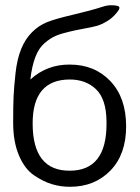

<svg xmlns="http://www.w3.org/2000/svg" viewBox="-20 -715 540 741"><path d="M30.8 -241.2V-246.1Q30.8 -309.1 32.5 -344.5Q34.2 -379.9 40 -433.3Q45.9 -486.8 61.5 -525.4Q77.1 -564 103 -590.1Q128.9 -616.2 160.9 -629.2Q192.9 -642.1 261 -658Q329.1 -673.8 376 -689Q394 -694.8 408.2 -694.8Q441.4 -694.8 440.9 -685.1Q440.9 -678.2 431.2 -667Q415 -646 393.1 -633.1Q371.1 -620.1 355 -615.5Q338.9 -610.8 301.5 -604Q264.2 -597.2 244.1 -591.8Q214.4 -585 194.6 -576.4Q174.8 -567.9 152.3 -548.8Q129.9 -529.8 116.5 -494.9Q103 -460 97.2 -408.2Q161.1 -466.3 249 -465.8Q345.2 -465.8 406 -401.9Q466.8 -337.9 466.8 -227.1Q466.8 -119.1 406 -56.6Q345.2 5.9 250 5.9Q213.9 5.9 180.4 -4.2Q147 -14.2 111.1 -38.6Q75.2 -63 53 -115.5Q30.8 -168 30.8 -241.2ZM106 -238.8Q106 -55.7 249 -56.2Q391.1 -56.2 391.1 -236.8V-246.1Q390.1 -333 350.6 -370.6Q311 -408.2 249 -408.2Q106 -407.7 106 -238.8Z"/></svg>

Font: CMU Concrete
Style: Roman
Weight: 500
Version: Version 0.7.0